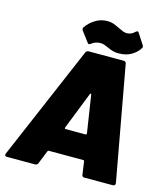

<svg xmlns="http://www.w3.org/2000/svg" viewBox="-128 -993 950 1092"><g transform="rotate(15 346.5 -447.0)"><path d="M457 -13 446 -90Q445 -95 440 -95H237Q233 -95 230 -90L199 -13Q195 0 181 0H16Q-1 0 5 -17L292 -688Q297 -700 310 -700H516Q528 -700 531 -688L653 -17V-13Q653 0 638 0H472Q458 0 457 -13ZM296 -239H415Q421 -239 421 -246L387 -467Q386 -471 383.5 -471Q381 -471 379 -467L292 -246Q291 -239 296 -239ZM411 -749Q393 -757 383 -760Q373 -763 363 -763Q333 -763 311 -745Q304 -740 300 -740Q295 -740 292 -745L247 -805Q243 -810 243 -816Q243 -821 246 -825Q267 -855 299 -874.5Q331 -894 368 -894Q390 -894 404 -889Q418 -884 445 -871Q461 -863 470.5 -859.5Q480 -856 492 -856Q518 -856 537 -875Q544 -882 549 -882Q554 -882 557 -876L597 -814Q603 -805 599 -798Q583 -770 551.5 -751.5Q520 -733 477 -733Q456 -733 442 -737Q428 -741 411 -749Z"/></g></svg>

Font: Barlow Black
Style: Italic
Weight: 900
Italic angle: -7°
Designer: Jeremy Tribby
Foundry: Tribby Type
Version: Version 1.408